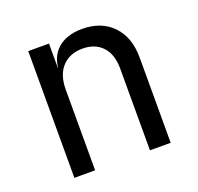

<svg xmlns="http://www.w3.org/2000/svg" viewBox="-103 -671 807 783"><g transform="rotate(-20 300.0 -280.0)"><path d="M92 0V-550H182V-445H201L182 -424Q182 -489 221 -524.5Q260 -560 329 -560Q412 -560 461 -509Q510 -458 510 -370V0H420V-354Q420 -417 388.5 -450.5Q357 -484 303 -484Q247 -484 214.5 -449Q182 -414 182 -350V0Z"/></g></svg>

Font: Atlassian Mono
Style: Regular
Weight: 400
Monospace: yes
Designer: Philipp Nurullin, Konstantin Bulenkov
Foundry: Modifications by Atlassian Pty Ltd, manufactured by JetBrains
Version: Version 2.304